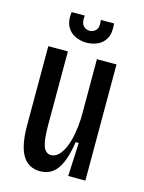

<svg xmlns="http://www.w3.org/2000/svg" viewBox="-109 -765 633 843"><g transform="rotate(15 207.0 -343.5)"><path d="M157 12Q103 12 76.5 -32Q50 -76 50 -170V-528H139V-191Q139 -126 149.5 -97.5Q160 -69 185 -69Q203 -69 218.5 -84Q234 -99 245 -125Q256 -151 262.5 -185.5Q269 -220 271 -260V-528H360V-220V0H282L289 -152H275Q266 -92 250 -56Q234 -20 211 -4Q188 12 157 12ZM110 -699H170Q166 -668 177.5 -654Q189 -640 207 -640Q224 -640 236 -653Q248 -666 243 -699H303Q308 -655 294 -630.5Q280 -606 256 -596Q232 -586 207 -586Q180 -586 155.5 -597.5Q131 -609 118 -634Q105 -659 110 -699Z"/></g></svg>

Font: Bricolage Grotesque 36pt Condensed
Style: Regular
Weight: 400
Width: 3
Designer: Mathieu Triay
Foundry: Atelier Triay
Version: Version 1.001;gftools[0.9.33.dev8+g029e19f]